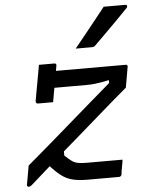

<svg xmlns="http://www.w3.org/2000/svg" viewBox="-57 -864 713 919"><g transform="rotate(-5 300.0 -404.5)"><path d="M172 -532H556Q561 -532 562.5 -530.5Q564 -529 565 -526.5Q566 -524 565 -521L548 -423Q515 -395 478 -363.5Q441 -332 402 -297.5Q363 -263 321 -227Q279 -191 235.5 -153Q192 -115 147.5 -76Q103 -37 58 3Q54 6 51 7.5Q48 9 45 9Q42 9 39.5 8Q37 7 36 4Q35 1 36 -2L52 -92Q97 -130 147 -173Q197 -216 250 -262Q303 -308 358.5 -356Q414 -404 470 -452V-466Q452 -462 435 -459Q418 -456 400 -454Q382 -452 361 -452H169Q165 -452 162.5 -455Q160 -458 161 -464Q164 -481 166.5 -497.5Q169 -514 172 -532ZM226 -159V-125Q247 -105 260 -96Q273 -87 289 -84Q305 -81 332 -81Q356 -81 384 -81Q412 -81 439.5 -81Q467 -81 489 -81H502Q502 -76 500 -66Q498 -56 496 -44.5Q494 -33 492.5 -23.5Q491 -14 491 -11Q490 -6 486.5 -3Q483 0 478 0Q476 0 464 0Q452 0 434.5 0Q417 0 396.5 0Q376 0 358 0Q340 0 327 0Q285 0 255 -7.5Q225 -15 200 -34.5Q175 -54 146 -87ZM143 -568H217Q222 -568 224.5 -565Q227 -562 226 -557Q223 -540 219 -517.5Q215 -495 210.5 -470.5Q206 -446 202 -423.5Q198 -401 195 -384Q178 -384 158.5 -384Q139 -384 121 -384Q117 -384 114.5 -387.5Q112 -391 112 -395Q115 -412 119 -434.5Q123 -457 127.5 -481.5Q132 -506 136 -528.5Q140 -551 143 -568ZM476 -818Q505 -818 529 -818Q553 -818 580 -818Q587 -818 588 -812Q589 -806 583 -801Q555 -772 530.5 -747Q506 -722 480 -696.5Q454 -671 421 -638Q418 -634 413.5 -632Q409 -630 403 -630Q384 -630 363.5 -630Q343 -630 325 -630Q350 -660 375 -691.5Q400 -723 425.5 -754.5Q451 -786 476 -818Z"/></g></svg>

Font: RecMonoLinear Nerd Font Mono
Style: Italic
Weight: 400
Italic angle: -10°
Monospace: yes
Version: Version 1.085; ttfautohint (v1.8.4.7-5d5b);Nerd Fonts 3.2.1